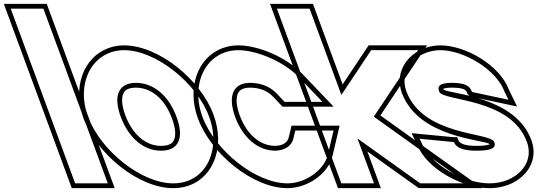

<svg xmlns="http://www.w3.org/2000/svg" viewBox="-352 -889 2807 999"><path d="M-264.9 -759 -296.2 -844H-126.2L-94.9 -759L177.6 -20L209 65H39L7.6 -20ZM-332.1 -869 21.5 90H244.8L-108.8 -869Z M106 -282C40.7 -459 129.8 -627 293.4 -628C458.4 -628 672.5 -457 736 -282C801.3 -105 716.3 66 549 65C384 65 171.3 -105 106 -282ZM276 -282C317.7 -169 398.6 -104 486.3 -105C575.3 -105 609 -168 566 -282C524.7 -394 445.5 -457 356.1 -458C267.1 -458 234.7 -394 276 -282ZM82.5 -273.3C151.1 -87.4 369.7 90 548.9 90C578.9 90.2 607.3 85.2 632.9 75.8C765.7 27.1 817.2 -134.2 759.5 -290.6C692.7 -474.7 472.8 -653 293.3 -653C264.2 -652.8 237.2 -647.9 212.3 -638.8C80.2 -590.5 24.4 -431.1 82.5 -273.3ZM299.5 -290.7C288.3 -321 283.3 -346.6 283.2 -366.5C283.1 -412.1 303.6 -433 356 -433C432.2 -432.1 503.7 -378.8 542.6 -273.3C554.5 -241.8 559.6 -215.8 559.6 -195.5C559.6 -150.5 539.1 -130 486.1 -130C412 -129.2 338.8 -184 299.5 -290.7Z M1203.4 -487 1325.6 -359H1128.6L1089.1 -401C1053.1 -439 1007.5 -457 950.1 -458C863.1 -458 831.1 -393 871.4 -281C912.7 -169 992.3 -105 1080.3 -105C1130.9 -106 1166.7 -131 1174.7 -169L1184.6 -210H1383.6L1353.1 -81C1334.4 -7 1241.6 64 1145 65H1144C979 65 767.6 -104 701.4 -281C636.1 -458 723.4 -628 889.4 -628C984.8 -627 1125.2 -569 1203.4 -487ZM1221.5 -504.3C1137.7 -592 993.4 -651.9 889.5 -653C859.5 -653 831.9 -648.1 806.5 -638.7C673.8 -590 620 -429.5 677.9 -272.3C747.5 -86.4 964.7 90 1144 90H1145.1C1252.4 88.9 1355.2 12.9 1377.4 -75.1L1415.1 -235H1164.9L1150.3 -174.5C1145.1 -150.1 1122.7 -131.1 1080.1 -130C1004.8 -130.3 933.6 -184.4 894.9 -289.6C884 -319.6 879.2 -345.5 879.1 -365.6C879.1 -412.1 899.7 -433 949.9 -433C1001.6 -432.1 1040 -416.5 1070.9 -383.9L1117.8 -334H1384Z M1424.3 -395.2 1563.3 -604 1579.4 -628H1823.4L1726.2 -482L1593 -282L1874.1 -81L2079 65H1835L1801.1 41L1507.8 -168.6L1562.6 -20L1594 65H1424L1392.6 -20L1327.4 -197L1264.7 -367L1120.1 -759L1088.8 -844H1258.8L1290.1 -759ZM1430.7 -450 1276.2 -869H1052.9L1406.5 90H1629.8L1559.4 -101L1786.7 61.4L1827 90H2157.1L1888.7 -101.3L1627.2 -288.3L1870.1 -653H1566.1L1542.5 -617.9Z M2272.7 -413 2293.6 -370 2105.8 -410 2102.7 -413C2091.6 -443 2067.5 -457 2001.1 -458C1936.1 -458 1922 -442 1933.1 -412C1951.9 -361 2306.1 -382 2389.7 -150C2432.5 -34 2327.3 66 2194 65C2063 65 1882.8 -33 1839.7 -150L1831.4 -167L2007.7 -150H2009.7C2019.6 -123 2053.6 -104 2131.3 -105C2210.3 -105 2230 -122 2220.1 -149L2219.7 -150C2200.5 -202 1851 -179 1762.7 -413C1720.3 -528 1817.8 -627 1938.4 -628C2061.4 -628 2230.7 -527 2272.7 -413ZM2295.7 -422.8C2247.4 -550.2 2071.2 -653 1938.3 -653C1909.8 -652.8 1882.7 -647.7 1857.7 -638.5C1764.6 -604.5 1700.1 -510.5 1739.3 -404.3C1827 -171.6 2161.6 -164.1 2197.3 -139C2190.6 -135.1 2170.3 -130 2131.1 -130C2054.8 -129 2037 -148.2 2033.1 -158.7L2027.1 -175H2009.7C1949.9 -180.8 1892.6 -186.2 1833.8 -191.9L1789.4 -196.2L1816.7 -140.2C1866.5 -8.8 2054.7 90 2193.9 90C2227.7 90.3 2260.5 84.5 2289.8 73.7C2385.8 38.7 2451.8 -53.9 2413.2 -158.6C2330.1 -389.2 1992 -398.4 1955.7 -423C1955 -425.3 1954.9 -426 1954.8 -427C1959.4 -429.4 1974.7 -433 2000.9 -433C2064.9 -432 2073.2 -420.8 2079.2 -404.3L2081.2 -399L2093.6 -387L2338.4 -334.9Z"/></svg>

Font: Nordica Plus
Style: NordicaClassicBkOpOblOl
Weight: 900
Version: Version 1.01